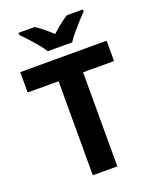

<svg xmlns="http://www.w3.org/2000/svg" viewBox="-168 -1030 913 1126"><g transform="rotate(-20 288.5 -467.0)"><path d="M365 0H212V-587H19V-714H558V-587H365ZM213 -774Q199 -797 176.5 -824Q154 -851 130.5 -876.5Q107 -902 88 -920V-934H188Q215 -917 238.5 -897.5Q262 -878 288 -854Q314 -878 339 -898Q364 -918 390 -934H490V-920Q472 -903 448.5 -877Q425 -851 402 -824Q379 -797 365 -774Z"/></g></svg>

Font: Noto Sans Georgian Bold
Style: Regular
Weight: 700
Designer: Monotype Design Team, Akaki Razmadze
Foundry: Google LLC
Version: Version 2.005; ttfautohint (v1.8.4.7-5d5b)